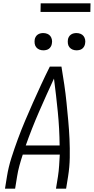

<svg xmlns="http://www.w3.org/2000/svg" viewBox="-20 -1136 565 1156"><path d="M10 0 22 -74Q31 -130 49 -186.5Q67 -243 87.5 -298.5Q108 -354 131 -408.5Q154 -463 178.5 -518Q203 -573 228 -627Q253 -681 280 -735H350Q359 -681 367 -627Q375 -573 380.5 -518Q386 -463 391 -408.5Q396 -354 398.5 -298.5Q401 -243 400 -186.5Q399 -130 390 -74L378 0H317L329 -74Q334 -106 336 -139Q338 -172 340 -205H117Q106 -172 97 -139Q88 -106 83 -74L71 0ZM135 -260H339Q338 -362 328 -462.5Q318 -563 305 -663Q259 -564 215 -463Q171 -362 135 -260ZM441 -833Q428 -833 417 -837.5Q406 -842 398.5 -851Q391 -860 389 -872.5Q387 -885 389 -898Q390 -906 395 -914.5Q400 -923 407.5 -928Q415 -933 423.5 -935Q432 -937 440 -937Q453 -937 464.5 -932.5Q476 -928 483 -919Q490 -910 492.5 -897.5Q495 -885 492 -872Q491 -864 486 -855.5Q481 -847 474 -842Q467 -837 458 -835Q449 -833 441 -833ZM241 -833Q228 -833 217 -837.5Q206 -842 198.5 -851Q191 -860 189 -872.5Q187 -885 189 -898Q190 -906 195 -914.5Q200 -923 207.5 -928Q215 -933 223.5 -935Q232 -937 240 -937Q253 -937 264.5 -932.5Q276 -928 283 -919Q290 -910 292.5 -897.5Q295 -885 292 -872Q291 -864 286 -855.5Q281 -847 274 -842Q267 -837 258 -835Q249 -833 241 -833ZM224 -1064 225 -1116H525L524 -1064Z"/></svg>

Font: Iosevka Term Curly Light
Style: Italic
Weight: 300
Italic angle: -9°
Designer: Belleve Invis
Foundry: Belleve Invis
Version: Version 32.3.0